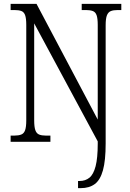

<svg xmlns="http://www.w3.org/2000/svg" viewBox="-20 -734 675 994"><path d="M384 240V203H392Q422 203 443 186Q464 169 475 126.5Q486 84 486 10V-2L157 -613V-111Q157 -77 163 -60Q169 -43 182.5 -37.5Q196 -32 217 -32H241V0H35V-32H54Q76 -32 90 -37.5Q104 -43 110 -60Q116 -77 116 -111V-605Q116 -639 110 -655.5Q104 -672 90.5 -677Q77 -682 55 -682H35V-714H169L486 -115V-605Q486 -639 480 -655.5Q474 -672 460 -677Q446 -682 425 -682H403V-714H608V-682H589Q567 -682 553.5 -676.5Q540 -671 533.5 -654.5Q527 -638 527 -603V9Q527 97 513 147.5Q499 198 470.5 219Q442 240 398 240Z"/></svg>

Font: Noto Serif Ethiopic Condensed Light
Style: Regular
Weight: 300
Width: 3
Designer: Monotype Design Team
Foundry: Monotype Imaging Inc.
Version: Version 2.102